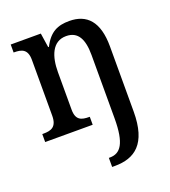

<svg xmlns="http://www.w3.org/2000/svg" viewBox="-142 -651 882 995"><g transform="rotate(-20 299.0 -153.5)"><path d="M305 240H320C430 240 508 187 508 8V-351C508 -488 451 -547 354 -547C291 -547 246 -528 210 -457H206L194 -536H28V-492H31C72 -492 104 -483 104 -424V-116C104 -53 71 -44 30 -44H23V0H285V-44H282C240 -44 209 -52 209 -111V-318C209 -403 235 -479 312 -479C378 -479 403 -428 403 -342V7C403 147 369 190 311 190H305Z"/></g></svg>

Font: Noto Serif Armenian SemiCondensed Medium
Style: Regular
Weight: 500
Width: 4
Designer: Monotype Design Team
Foundry: Monotype Imaging Inc.
Version: Version 2.008